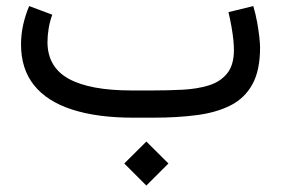

<svg xmlns="http://www.w3.org/2000/svg" viewBox="-20 -380 908 620"><path d="M381.3 147.9 452.6 219.2 523.9 147.9 452.6 77.1ZM476.1 0Q551.3 0 614.3 -8.1Q677.2 -16.1 723.4 -39.1Q769.5 -62 794.7 -107.2Q819.8 -152.3 819.8 -226.1Q819.8 -238.3 817.4 -260.7Q814.9 -283.2 810.1 -309.6Q805.2 -335.9 797.9 -360.4L717.8 -340.8Q723.6 -315.9 727.5 -293.7Q731.4 -271.5 733.4 -252.4Q735.4 -233.4 735.4 -218.8Q735.4 -169.9 713.4 -142.8Q691.4 -115.7 654.1 -104.2Q616.7 -92.8 569.8 -90.3Q522.9 -87.9 472.7 -87.9H405.3Q270.5 -87.9 202.1 -125.5Q133.8 -163.1 133.3 -243.7Q133.3 -265.1 137.2 -288.6Q141.1 -312 148.9 -332.5L74.2 -360.4Q62 -331.5 54.9 -300.3Q47.9 -269 47.9 -236.3Q47.9 -157.7 89.6 -105.2Q131.3 -52.7 212.4 -26.4Q293.5 0 410.2 0Z"/></svg>

Font: Vazir Variable Regular
Style: Regular
Weight: 400
Designer: Saber Rastikerdar
Foundry: Saber Rastikerdar
Version: Version 30.1.0